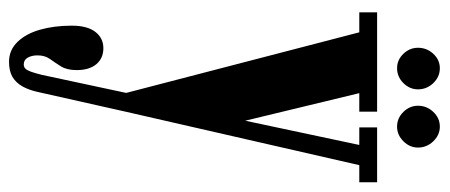

<svg xmlns="http://www.w3.org/2000/svg" viewBox="-291 -405 946 404"><g transform="rotate(90 182.0 -203.0)"><path d="M110 251Q85.5 251 68.2 233.2Q51 215.5 42.5 185.8Q34 156 34 119Q34 86.5 47 69.5Q60 52.5 81.5 52.5Q102.5 52.5 115 67.2Q127.5 82 127.5 108.5Q127.5 129 119.8 141.5Q112 154 104.2 164.8Q96.5 175.5 96.5 191Q96.5 203 101.2 211.5Q106 220 115.5 220Q121 220 124.5 216.5Q128 213 131 204.5Q134 196 137.5 182L175.5 4.5L48 -486H6V-523.5H215V-486H176L234 -246L285 -486H248V-523.5H363.5V-486H327.5L215.5 3.5L173.5 190.5Q169.5 209 161.8 222.8Q154 236.5 141.8 243.8Q129.5 251 110 251ZM246.5 -565.5Q228.5 -565.5 215.5 -578.8Q202.5 -592 202.5 -609.5Q202.5 -628 215.5 -641.8Q228.5 -655.5 246.5 -655.5Q264 -655.5 277.2 -641.8Q290.5 -628 290.5 -609.5Q290.5 -592 277.2 -578.8Q264 -565.5 246.5 -565.5ZM123.5 -565.5Q106 -565.5 93.2 -578.8Q80.5 -592 80.5 -609.5Q80.5 -628 93.2 -641.8Q106 -655.5 123.5 -655.5Q141.5 -655.5 154.8 -641.8Q168 -628 168 -609.5Q168 -592 154.8 -578.8Q141.5 -565.5 123.5 -565.5Z"/></g></svg>

Font: Imbue Thin 10pt
Style: Bold
Weight: 700
Version: Version 1.102